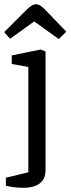

<svg xmlns="http://www.w3.org/2000/svg" viewBox="-33 -730 336 915"><path d="M77 165Q52 165 29 161.5Q6 158 -5 155V117L102 91V-411L23 -425V-466L161 -494L184 -485V83Q184 122 157 143.5Q130 165 77 165ZM247 -544 130 -628 15 -545 -13 -577 93 -683Q107 -697 118.5 -703.5Q130 -710 138 -710Q147 -710 156.5 -705Q166 -700 177 -689L283 -579Z"/></svg>

Font: Faustina
Style: Regular
Weight: 400
Designer: Alfonso Garcia
Foundry: http://www.omnibus-type.com
Version: Version 1.200